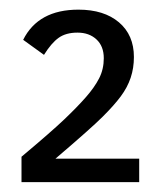

<svg xmlns="http://www.w3.org/2000/svg" viewBox="-20 -759 336 392"><path d="M264.2 -387.2H23.9V-439Q85 -490.2 111.6 -515.6Q138.2 -541 155.5 -560.8Q172.9 -580.6 182.4 -599.1Q191.9 -617.7 191.9 -640.1Q191.9 -664.6 177 -678.5Q162.1 -692.4 138.2 -692.4Q114.7 -692.4 99.9 -681.9Q85 -671.4 69.8 -647L27.3 -677.7Q58.1 -739.3 140.1 -739.3Q192.4 -739.3 222.9 -713.4Q253.4 -687.5 253.4 -642.6Q253.4 -620.1 246.8 -600.3Q240.2 -580.6 226.6 -562.3Q212.9 -543.9 189.9 -521Q167 -498 93.3 -435.1H264.2Z"/></svg>

Font: Cadman
Style: Regular
Weight: 400
Designer: Paul James MIller
Foundry: High-Logic / Made with FontCreator
Version: Version 2.114;March 28, 2021;FontCreator 13.0.0.2683 64-bit